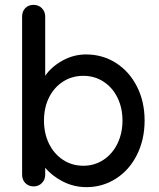

<svg xmlns="http://www.w3.org/2000/svg" viewBox="-20 -760 654 790"><path d="M575 -264Q575 -186 543.5 -123Q512 -60 457 -25Q402 10 336 10Q284 10 239 -13Q194 -36 166 -70V-41Q166 -21 152.5 -7Q139 7 118 7Q98 7 84.5 -6.5Q71 -20 71 -41V-692Q71 -713 84 -726.5Q97 -740 118 -740Q139 -740 152.5 -726Q166 -712 166 -692V-448Q190 -484 236 -510Q282 -536 334 -536Q402 -536 457 -501Q512 -466 543.5 -404Q575 -342 575 -264ZM484 -264Q484 -316 463.5 -358Q443 -400 406 -424Q369 -448 323 -448Q276 -448 239 -424Q202 -400 181.5 -358.5Q161 -317 161 -264Q161 -211 181.5 -169Q202 -127 239 -102.5Q276 -78 323 -78Q369 -78 406 -102.5Q443 -127 463.5 -169.5Q484 -212 484 -264Z"/></svg>

Font: Quicksand Medium
Style: Regular
Weight: 500
Designer: Andrew Paglinawan
Foundry: Andrew Paglinawan
Version: Version 3.000